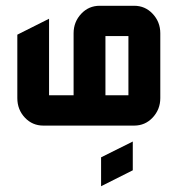

<svg xmlns="http://www.w3.org/2000/svg" viewBox="-20 -435 615 665"><path d="M330.1 109.9 439.9 55.2V154.8L330.1 210ZM129.9 0Q92.3 0 66.4 -27.3Q40 -55.2 40 -95.2V-314.9L149.9 -370.1V-105H234.9V-319.8Q234.9 -359.4 261.7 -387.7Q287.6 -415 325.2 -415H444.8Q482.4 -415 508.3 -387.7Q535.2 -359.4 535.2 -319.8V-95.2Q535.2 -55.7 508.3 -27.3Q482.4 0 444.8 0ZM424.8 -105V-310.1H345.2V-105Z"/></svg>

Font: Horta
Style: Regular
Weight: 600
Width: 3
Version: Version 0.11